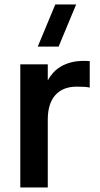

<svg xmlns="http://www.w3.org/2000/svg" viewBox="-20 -822 438 842"><path d="M237 -617.5H145.5L222.5 -802.5H314ZM373.5 -438Q362 -440.5 347.8 -441.2Q333.5 -442 316.5 -442Q255.5 -442 222.5 -404.8Q189.5 -367.5 189.5 -297.5V0H69V-540H189.5V-469.5Q199.5 -488 213.8 -503.5Q228 -519 247.5 -530.5Q267 -542 291.8 -548.5Q316.5 -555 348 -555Q354.5 -555 360.8 -554.8Q367 -554.5 373.5 -554Z"/></svg>

Font: Vela Sans Bd
Style: Bold
Weight: 700
Designer: Principal design: Mikhail Sharanda - project Manrope.
Design modification: Ravid Balaliev
Foundry: Mikhail Sharanda
Version: Version 1.001